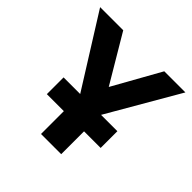

<svg xmlns="http://www.w3.org/2000/svg" viewBox="-178 -861 1022 1022"><g transform="rotate(45 333.0 -350.0)"><path d="M269 -172H141V-298H266L14 -700H188L347 -432L497 -700H656L423 -298H546V-172H421V0H269Z"/></g></svg>

Font: Golos Text DemiBold
Style: Regular
Weight: 600
Designer: A.Korolkova, Vitaly Kuzmin
Foundry: ParaType Ltd
Version: Version 2.002